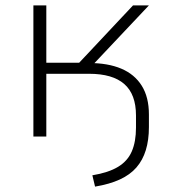

<svg xmlns="http://www.w3.org/2000/svg" viewBox="-20 -507 635 713"><path d="M333 186 323 144Q383 134 418.5 112.5Q454 91 469.5 55Q485 19 485 -33V-78Q485 -157 441.5 -195Q398 -233 311 -233H152V0H104V-487H152V-274H274L474 -487H533L316 -257L310 -273Q381 -273 430.5 -252Q480 -231 506.5 -188.5Q533 -146 533 -82V-35Q533 13 521.5 50.5Q510 88 486.5 115Q463 142 425 159.5Q387 177 333 186Z"/></svg>

Font: Nunito Sans 10pt SemiExpanded ExtraLight
Style: Regular
Weight: 250
Width: 6
Designer: Vernon Adams
Foundry: Vernon Adams
Version: Version 3.101;gftools[0.9.27]